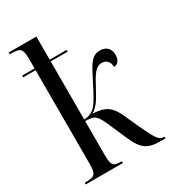

<svg xmlns="http://www.w3.org/2000/svg" viewBox="-185 -858 855 955"><g transform="rotate(-30 242.5 -380.0)"><path d="M22 0H235V-10H232C185 -10 177 -20 177 -81V-274C233 -274 243 -264 274 -191L313 -102C350 -16 380 0 458 0H480V-10H475C450 -10 437 -29 397 -114L355 -207C329 -259 304 -285 227 -288C263 -309 281 -345 307 -393C339 -453 358 -484 392 -484C418 -484 435 -468 437 -435C456 -437 473 -452 473 -485C473 -516 455 -542 416 -542C366 -542 348 -502 311 -430C284 -376 263 -336 244 -314C230 -298 209 -284 177 -284V-617H274V-627H177V-760H18V-750H22C81 -750 90 -740 90 -679V-627H19V-617H90V-81C90 -20 81 -10 27 -10H22Z"/></g></svg>

Font: Noto Serif Display ExtraCondensed
Style: Regular
Weight: 400
Width: 2
Designer: Monotype Design Team
Foundry: Monotype Imaging Inc.
Version: Version 2.009